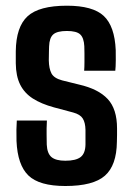

<svg xmlns="http://www.w3.org/2000/svg" viewBox="-20 -628 452 657"><path d="M203.5 8.5Q114.5 8.5 77.2 -27.5Q40 -63.5 36.5 -145.5Q36 -166 36.2 -184.2Q36.5 -202.5 37.5 -215.5H140.5Q139 -186 139.5 -166.8Q140 -147.5 140 -133Q141.5 -102.5 156.5 -90.2Q171.5 -78 203.5 -78Q239.5 -78 255.8 -90.5Q272 -103 272.5 -133.5Q272.5 -147.5 272.5 -153.5Q272.5 -159.5 272.5 -165.2Q272.5 -171 272.5 -183.5Q272 -208.5 263.2 -222.5Q254.5 -236.5 230.5 -243L165 -260.5Q121 -272.5 92.2 -291Q63.5 -309.5 49 -338.5Q34.5 -367.5 34 -411.5Q34 -424 34 -433.2Q34 -442.5 34 -452.5Q35 -536 74.2 -572.2Q113.5 -608.5 209 -608.5Q297.5 -608.5 335 -573.5Q372.5 -538.5 376 -456.5Q376.5 -446 376.2 -422Q376 -398 374.5 -386H268Q269 -399 269 -415Q269 -431 269 -445.8Q269 -460.5 268.5 -470Q267 -498.5 254.5 -510.2Q242 -522 209 -522Q175.5 -522 162.2 -510.2Q149 -498.5 148 -469.5Q148 -464 147.5 -453Q147 -442 147 -421.5Q147.5 -393.5 156 -377Q164.5 -360.5 192.5 -353L251 -338.5Q316.5 -323.5 348.5 -289.2Q380.5 -255 380.5 -188.5Q380.5 -176.5 380.5 -166Q380.5 -155.5 380 -142.5Q379 -62 339 -26.8Q299 8.5 203.5 8.5Z"/></svg>

Font: Big Shoulders Text Thin
Style: Bold
Weight: 700
Version: Version 2.002